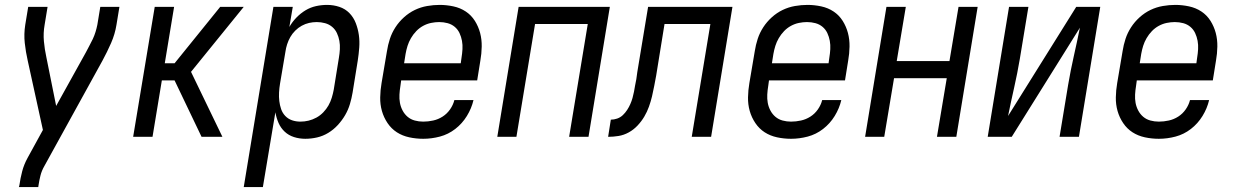

<svg xmlns="http://www.w3.org/2000/svg" viewBox="-20 -558 5040 783"><path d="M57 205 59 198Q63 169 70.5 140.5Q78 112 93 85L155 -28L93 -311Q85 -346 81 -382.5Q77 -419 83 -457L95 -530H174L162 -457Q156 -423 159 -390Q162 -357 169 -325L209 -126L330 -344Q337 -358 344.5 -371.5Q352 -385 358.5 -399Q365 -413 369.5 -427.5Q374 -442 377 -457L389 -530H467L455 -457Q449 -419 433 -382.5Q417 -346 398 -311L161 119Q150 138 145 158Q140 178 137 198L136 205Z M523 0 611 -530H690L652 -300H692L878 -530H974L759 -265L887 0H802L692 -230H640L602 0Z M974 205 1095 -530H1174L1160 -448Q1172 -469 1189 -486.5Q1206 -504 1226 -516Q1246 -528 1268.5 -533Q1291 -538 1314 -538Q1340 -538 1364 -530Q1388 -522 1405 -504.5Q1422 -487 1431 -463.5Q1440 -440 1443.5 -415Q1447 -390 1445 -363.5Q1443 -337 1439 -311L1418 -181Q1414 -157 1407 -133.5Q1400 -110 1387.5 -88.5Q1375 -67 1357.5 -48Q1340 -29 1318.5 -16Q1297 -3 1273 2.5Q1249 8 1225 8Q1201 8 1179 1Q1157 -6 1141 -21Q1125 -36 1116 -56.5Q1107 -77 1103 -100L1052 205ZM1205 -62Q1222 -62 1238.5 -66Q1255 -70 1270.5 -78.5Q1286 -87 1298.5 -100Q1311 -113 1319.5 -128Q1328 -143 1333 -159.5Q1338 -176 1341 -192L1362 -322Q1365 -339 1366 -357Q1367 -375 1364 -391.5Q1361 -408 1354 -423Q1347 -438 1334.5 -448.5Q1322 -459 1305.5 -463.5Q1289 -468 1272 -468Q1256 -468 1240.5 -464.5Q1225 -461 1210.5 -453Q1196 -445 1184 -433Q1172 -421 1164 -407Q1156 -393 1151 -377.5Q1146 -362 1144 -347L1122 -217Q1119 -199 1118 -181Q1117 -163 1119 -146Q1121 -129 1126.5 -113Q1132 -97 1143.5 -85Q1155 -73 1171 -67.5Q1187 -62 1205 -62Z M1706 8Q1677 8 1649 2Q1621 -4 1598.5 -18.5Q1576 -33 1560.5 -56Q1545 -79 1537.5 -105.5Q1530 -132 1530.5 -161Q1531 -190 1536 -219L1558 -349Q1562 -375 1570 -399.5Q1578 -424 1592.5 -446.5Q1607 -469 1627.5 -487.5Q1648 -506 1672 -517.5Q1696 -529 1722 -533.5Q1748 -538 1773 -538Q1801 -538 1829 -532Q1857 -526 1879.5 -511Q1902 -496 1916.5 -473Q1931 -450 1938 -423.5Q1945 -397 1944.5 -368Q1944 -339 1939 -311L1926 -230H1616L1613 -208Q1610 -190 1609 -172.5Q1608 -155 1611 -138.5Q1614 -122 1622 -107Q1630 -92 1642.5 -81.5Q1655 -71 1671.5 -66.5Q1688 -62 1706 -62Q1726 -62 1746.5 -66.5Q1767 -71 1785 -82.5Q1803 -94 1815.5 -112Q1828 -130 1833 -150H1911Q1903 -116 1884 -85Q1865 -54 1836.5 -32Q1808 -10 1774 -1Q1740 8 1706 8ZM1628 -300H1859L1862 -322Q1865 -340 1866 -357.5Q1867 -375 1864 -391.5Q1861 -408 1854 -423Q1847 -438 1834.5 -448.5Q1822 -459 1805.5 -463.5Q1789 -468 1771 -468Q1755 -468 1738 -464.5Q1721 -461 1705.5 -452.5Q1690 -444 1677.5 -431Q1665 -418 1656 -402.5Q1647 -387 1642 -371Q1637 -355 1634 -338Z M2008 0 2095 -530H2467L2380 0H2301L2377 -460H2162L2086 0Z M2460 0 2471 -70Q2484 -70 2497 -74.5Q2510 -79 2520 -88.5Q2530 -98 2537.5 -109.5Q2545 -121 2550.5 -133.5Q2556 -146 2559.5 -158.5Q2563 -171 2565.5 -184Q2568 -197 2570 -209.5Q2572 -222 2575 -235Q2576 -242 2577 -249.5Q2578 -257 2579 -264L2623 -530H2967L2880 0H2801L2877 -460H2690L2656 -250Q2652 -229 2648 -207.5Q2644 -186 2639 -165Q2634 -144 2626.5 -123Q2619 -102 2607.5 -82.5Q2596 -63 2580 -46Q2564 -29 2544 -18Q2524 -7 2502.5 -3.5Q2481 0 2460 0Z M3206 8Q3177 8 3149 2Q3121 -4 3098.5 -18.5Q3076 -33 3060.5 -56Q3045 -79 3037.5 -105.5Q3030 -132 3030.5 -161Q3031 -190 3036 -219L3058 -349Q3062 -375 3070 -399.5Q3078 -424 3092.5 -446.5Q3107 -469 3127.5 -487.5Q3148 -506 3172 -517.5Q3196 -529 3222 -533.5Q3248 -538 3273 -538Q3301 -538 3329 -532Q3357 -526 3379.5 -511Q3402 -496 3416.5 -473Q3431 -450 3438 -423.5Q3445 -397 3444.5 -368Q3444 -339 3439 -311L3426 -230H3116L3113 -208Q3110 -190 3109 -172.5Q3108 -155 3111 -138.5Q3114 -122 3122 -107Q3130 -92 3142.5 -81.5Q3155 -71 3171.5 -66.5Q3188 -62 3206 -62Q3226 -62 3246.5 -66.5Q3267 -71 3285 -82.5Q3303 -94 3315.5 -112Q3328 -130 3333 -150H3411Q3403 -116 3384 -85Q3365 -54 3336.5 -32Q3308 -10 3274 -1Q3240 8 3206 8ZM3128 -300H3359L3362 -322Q3365 -340 3366 -357.5Q3367 -375 3364 -391.5Q3361 -408 3354 -423Q3347 -438 3334.5 -448.5Q3322 -459 3305.5 -463.5Q3289 -468 3271 -468Q3255 -468 3238 -464.5Q3221 -461 3205.5 -452.5Q3190 -444 3177.5 -431Q3165 -418 3156 -402.5Q3147 -387 3142 -371Q3137 -355 3134 -338Z M3508 0 3595 -530H3674L3637 -309H3852L3889 -530H3967L3880 0H3801L3841 -239H3626L3586 0Z M4008 0 4095 -530H4174L4139 -318Q4129 -259 4116 -201.5Q4103 -144 4091 -85L4369 -530H4467L4380 0H4301L4336 -212Q4346 -271 4359 -328.5Q4372 -386 4384 -445L4106 0Z M4706 8Q4677 8 4649 2Q4621 -4 4598.5 -18.5Q4576 -33 4560.5 -56Q4545 -79 4537.5 -105.5Q4530 -132 4530.5 -161Q4531 -190 4536 -219L4558 -349Q4562 -375 4570 -399.5Q4578 -424 4592.5 -446.5Q4607 -469 4627.5 -487.5Q4648 -506 4672 -517.5Q4696 -529 4722 -533.5Q4748 -538 4773 -538Q4801 -538 4829 -532Q4857 -526 4879.5 -511Q4902 -496 4916.5 -473Q4931 -450 4938 -423.5Q4945 -397 4944.5 -368Q4944 -339 4939 -311L4926 -230H4616L4613 -208Q4610 -190 4609 -172.5Q4608 -155 4611 -138.5Q4614 -122 4622 -107Q4630 -92 4642.5 -81.5Q4655 -71 4671.5 -66.5Q4688 -62 4706 -62Q4726 -62 4746.5 -66.5Q4767 -71 4785 -82.5Q4803 -94 4815.5 -112Q4828 -130 4833 -150H4911Q4903 -116 4884 -85Q4865 -54 4836.5 -32Q4808 -10 4774 -1Q4740 8 4706 8ZM4628 -300H4859L4862 -322Q4865 -340 4866 -357.5Q4867 -375 4864 -391.5Q4861 -408 4854 -423Q4847 -438 4834.5 -448.5Q4822 -459 4805.5 -463.5Q4789 -468 4771 -468Q4755 -468 4738 -464.5Q4721 -461 4705.5 -452.5Q4690 -444 4677.5 -431Q4665 -418 4656 -402.5Q4647 -387 4642 -371Q4637 -355 4634 -338Z"/></svg>

Font: Iosevka Curly Oblique
Style: Regular
Weight: 400
Italic angle: -9°
Monospace: yes
Designer: Belleve Invis
Foundry: Belleve Invis
Version: Version 11.1.0; ttfautohint (v1.8.3)